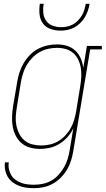

<svg xmlns="http://www.w3.org/2000/svg" viewBox="-20 -770 552 1003"><path d="M159 213Q139 213 118.5 210.5Q98 208 80 201Q62 194 46.5 182.5Q31 171 21 154.5Q11 138 7 118Q3 98 6 78H26Q23 96 26.5 113Q30 130 38.5 144.5Q47 159 60.5 169Q74 179 90 185Q106 191 123.5 193Q141 195 159 195Q182 195 205 190Q228 185 249 173Q270 161 286.5 142.5Q303 124 315 103Q327 82 333.5 60Q340 38 344 15L363 -100Q351 -75 332.5 -54Q314 -33 290.5 -18.5Q267 -4 240.5 2Q214 8 189 8Q162 8 137 1Q112 -6 93 -22Q74 -38 62.5 -60.5Q51 -83 46.5 -108Q42 -133 43 -160Q44 -187 48 -213L70 -343Q74 -368 82 -392.5Q90 -417 103.5 -440Q117 -463 136 -482.5Q155 -502 178.5 -514.5Q202 -527 227 -532.5Q252 -538 278 -538Q305 -538 330 -530.5Q355 -523 373.5 -505.5Q392 -488 402 -464.5Q412 -441 415 -415L434 -530H512V-512H451L363 18Q359 43 351.5 67.5Q344 92 331 114.5Q318 137 299 156.5Q280 176 257 189Q234 202 209 207.5Q184 213 159 213ZM195 -10Q217 -10 240 -15Q263 -20 283.5 -32Q304 -44 321 -62Q338 -80 349.5 -101Q361 -122 367.5 -144Q374 -166 378 -189L399 -319Q403 -342 404.5 -366Q406 -390 402.5 -413Q399 -436 389.5 -456.5Q380 -477 363.5 -492Q347 -507 324.5 -513.5Q302 -520 278 -520Q255 -520 232 -515Q209 -510 187.5 -498Q166 -486 148.5 -468Q131 -450 119 -429Q107 -408 100 -385.5Q93 -363 89 -340L68 -210Q64 -186 62.5 -162Q61 -138 65.5 -115Q70 -92 80.5 -71.5Q91 -51 108 -36.5Q125 -22 148 -16Q171 -10 195 -10ZM295 -610Q268 -610 243 -619Q218 -628 203.5 -648.5Q189 -669 186.5 -696Q184 -723 188 -750H208Q204 -727 206 -704Q208 -681 220 -663Q232 -645 253.5 -636.5Q275 -628 298 -628Q314 -628 329.5 -631Q345 -634 360 -642Q375 -650 387 -662.5Q399 -675 407.5 -689Q416 -703 420.5 -718.5Q425 -734 428 -750H448Q445 -732 439 -714Q433 -696 423 -679.5Q413 -663 398.5 -649Q384 -635 367 -626Q350 -617 331.5 -613.5Q313 -610 295 -610Z"/></svg>

Font: Iosevka Slab Thin Oblique
Style: Regular
Weight: 100
Italic angle: -9°
Monospace: yes
Designer: Belleve Invis
Foundry: Belleve Invis
Version: Version 11.1.0; ttfautohint (v1.8.3)